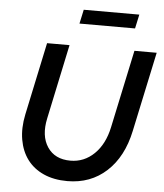

<svg xmlns="http://www.w3.org/2000/svg" viewBox="-60 -943 858 1005"><g transform="rotate(5 369.5 -440.5)"><path d="M650 -282Q621 -144 537 -67Q453 10 331 10Q260 10 206.5 -14Q153 -38 120.5 -81.5Q88 -125 77.5 -185.5Q67 -246 82 -318L163 -700H281L198 -308Q178 -215 217 -156.5Q256 -98 338 -98Q410 -98 463 -149.5Q516 -201 535 -291L622 -700H739ZM631 -891 615 -817H323L339 -891Z"/></g></svg>

Font: Red Hat Text Medium
Style: Italic
Weight: 500
Italic angle: -12°
Designer: Pentagram / MCKL
Foundry: Pentagram / MCKL
Version: Version 1.003; Red Hat Text Medium Italic